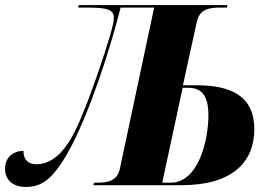

<svg xmlns="http://www.w3.org/2000/svg" viewBox="-68 -734 1086 761"><path d="M34 7C94 7 139 -19 202 -131C283 -275 369 -539 410 -704H543L407 -65C397 -17 359 -10 318 -10H305L302 0H652C852 0 940 -91 940 -222C940 -353 848 -396 712 -396H657L712 -647C723 -697 759 -704 805 -704H832L833 -714H244L242 -704H262C342 -704 383 -702 383 -665C383 -659 382 -652 381 -643C376 -608 290 -339 233 -222C196 -145 146 -83 76 -83C46 -83 25 -98 25 -136C-13 -136 -48 -113 -48 -65C-48 -20 -16 7 34 7ZM609 -10H575L656 -386H679C731 -386 758 -355 758 -277C758 -175 717 -10 609 -10Z"/></svg>

Font: Noto Serif Display ExtraBold
Style: Italic
Weight: 800
Italic angle: -12°
Designer: Monotype Design Team
Foundry: Monotype Imaging Inc.
Version: Version 2.009